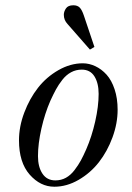

<svg xmlns="http://www.w3.org/2000/svg" viewBox="-20 -696 502 728"><path d="M124 -104Q124 -63 141 -37.5Q158 -12 190 -12Q212 -12 230 -22Q248 -32 262.5 -51Q277 -70 286.5 -87.5Q296 -105 307 -130Q328 -178 341 -235.5Q354 -293 354 -340Q354 -381 338 -406.5Q322 -432 290 -432Q268 -432 249.5 -422Q231 -412 216.5 -393.5Q202 -375 192 -356.5Q182 -338 171 -314Q150 -266 137 -208.5Q124 -151 124 -104ZM52 -164Q52 -216 72 -269Q92 -322 124 -363Q156 -404 201.5 -430Q247 -456 294 -456Q318 -456 341.5 -445Q365 -434 384 -413Q403 -392 414.5 -357.5Q426 -323 426 -280Q426 -228 406.5 -175Q387 -122 355 -81Q323 -40 278 -14Q233 12 186 12Q133 12 92.5 -34Q52 -80 52 -164ZM222 -640Q222 -652 230 -664Q238 -676 258 -676Q274 -676 282.5 -667Q291 -658 298 -637L338 -518L321 -508L236 -605Q222 -620 222 -640Z"/></svg>

Font: Old Standard TT
Style: Italic
Weight: 400
Italic angle: -15.2°
Designer: Alexey Kryukov <alexios@thessalonica.org.ru>
Version: Version 2.2